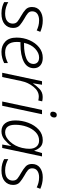

<svg xmlns="http://www.w3.org/2000/svg" viewBox="874 -1642 779 2566"><g transform="rotate(90 1263.0 -359.5)"><path d="M160 10Q254 10 304 -33Q354 -76 354 -146Q354 -205 317 -236Q280 -267 231 -295Q183 -321 157.5 -343Q132 -365 132 -400Q132 -446 165.5 -469.5Q199 -493 252 -493Q293 -493 327.5 -483.5Q362 -474 387 -461L406 -509Q378 -522 339 -532Q300 -542 252 -542Q175 -542 124.5 -505Q74 -468 74 -397Q74 -344 107.5 -313Q141 -282 194 -252Q241 -226 268.5 -204Q296 -182 296 -141Q296 -96 263 -67.5Q230 -39 159 -39Q116 -39 76.5 -51.5Q37 -64 9 -81V-26Q34 -12 71.5 -1Q109 10 160 10Z M672 10Q718 10 755.5 -0.5Q793 -11 823 -26V-76Q792 -61 757.5 -50Q723 -39 683 -39Q541 -39 541 -195Q541 -208 542 -221Q543 -234 544 -244H570Q720 -244 806 -289Q892 -334 892 -423Q892 -477 855 -509.5Q818 -542 753 -542Q674 -542 613 -492.5Q552 -443 517.5 -363.5Q483 -284 483 -193Q483 -92 536.5 -41Q590 10 672 10ZM553 -292Q575 -388 631.5 -440.5Q688 -493 748 -493Q792 -493 813.5 -472Q835 -451 835 -419Q835 -352 761.5 -322Q688 -292 580 -292Z M953 0H1010L1064 -256Q1083 -347 1140.5 -418Q1198 -489 1271 -489Q1295 -489 1323 -482L1335 -534Q1311 -541 1277 -541Q1213 -541 1169 -498.5Q1125 -456 1097 -413H1094L1113 -532H1066Z M1508 -642Q1526 -642 1538.5 -657.5Q1551 -673 1551 -695Q1551 -729 1517 -729Q1495 -729 1484 -712.5Q1473 -696 1473 -677Q1473 -642 1508 -642ZM1337 0H1394L1507 -532H1450Z M1735 10Q1799 10 1849 -32Q1899 -74 1929 -119H1932L1912 0H1958L2071 -532H2026L1997 -430H1993Q1981 -470 1948.5 -506Q1916 -542 1855 -542Q1772 -542 1713 -488Q1654 -434 1622 -350Q1590 -266 1590 -176Q1590 -88 1628.5 -39Q1667 10 1735 10ZM1751 -39Q1648 -39 1648 -175Q1648 -254 1673.5 -327Q1699 -400 1746.5 -446.5Q1794 -493 1859 -493Q1910 -493 1939.5 -458Q1969 -423 1969 -362Q1969 -342 1966.5 -318.5Q1964 -295 1957 -265Q1934 -169 1873 -104Q1812 -39 1751 -39Z M2258 10Q2352 10 2402 -33Q2452 -76 2452 -146Q2452 -205 2415 -236Q2378 -267 2329 -295Q2281 -321 2255.5 -343Q2230 -365 2230 -400Q2230 -446 2263.5 -469.5Q2297 -493 2350 -493Q2391 -493 2425.5 -483.5Q2460 -474 2485 -461L2504 -509Q2476 -522 2437 -532Q2398 -542 2350 -542Q2273 -542 2222.5 -505Q2172 -468 2172 -397Q2172 -344 2205.5 -313Q2239 -282 2292 -252Q2339 -226 2366.5 -204Q2394 -182 2394 -141Q2394 -96 2361 -67.5Q2328 -39 2257 -39Q2214 -39 2174.5 -51.5Q2135 -64 2107 -81V-26Q2132 -12 2169.5 -1Q2207 10 2258 10Z"/></g></svg>

Font: Noto Sans UI Light
Style: Italic
Weight: 300
Italic angle: -12°
Designer: Monotype Design Team
Foundry: Monotype Imaging Inc.
Version: Version 1.901